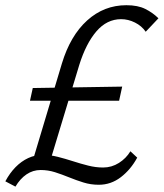

<svg xmlns="http://www.w3.org/2000/svg" viewBox="-26 -685 622 730"><path d="M92.2 -53 209.3 -443.5Q241.3 -549.2 305.3 -607.2Q369.4 -665.2 454.5 -665.2Q498.1 -665.2 526.4 -651Q554.6 -636.9 576.4 -615.5L528 -564.3Q512.8 -586.5 487.1 -599.3Q461.5 -612.1 434.5 -612.1Q380.4 -612.1 340.6 -565.9Q300.9 -519.6 275.5 -438.4L158.8 -53ZM32.7 24.6 -5.7 4.4Q11.4 -27.5 33.3 -49.7Q55.2 -71.9 81.2 -84Q107.3 -96.1 136.2 -96.1Q164.5 -96.1 193.3 -88.8Q222 -81.5 251.2 -72.1Q280.4 -62.6 309.2 -55.4Q338 -48.1 366 -48.1Q398.6 -48.1 426.1 -65.5Q453.6 -82.9 469.8 -109.8L495.7 -85.7Q471.2 -40.4 433.5 -11.4Q395.9 17.5 349.6 17.5Q319.2 17.5 291.5 8.9Q263.8 0.3 236.5 -10.8Q209.3 -21.9 182.9 -30.3Q156.5 -38.6 128.5 -38.6Q99.2 -38.6 74.7 -22Q50.3 -5.3 32.7 24.6ZM88 -302.1 98.6 -350.3 438.6 -355.7 426.9 -302.1Z"/></svg>

Font: Ysabeau
Style: Bold Italic
Weight: 700
Italic angle: -12°
Designer: Christian Thalmann (Catharsis Fonts)
Version: Version 2.002